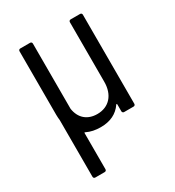

<svg xmlns="http://www.w3.org/2000/svg" viewBox="-171 -607 826 908"><g transform="rotate(-30 241.5 -153.0)"><path d="M345 -496V-171C345 -100 305 -55 241 -55C187 -55 151 -86 143 -140V-496C143 -502 139 -506 133 -506H80C74 -506 70 -502 70 -496V-149C70 -138 71 -128 72 -119V190C72 196 76 200 82 200H133C139 200 143 196 143 190V-7C143 -10 145 -11 148 -9C170 2 196 7 224 7C276 7 315 -12 340 -49C342 -52 345 -51 345 -47V-10C345 -4 349 0 355 0H406C412 0 416 -4 416 -10V-496C416 -502 412 -506 406 -506H355C349 -506 345 -502 345 -496Z"/></g></svg>

Font: Barlow Semi Condensed
Style: Regular
Weight: 400
Width: 4
Designer: Jeremy Tribby
Foundry: Tribby Type
Version: Version 1.422;hotconv 1.0.109;makeotfexe 2.5.65596